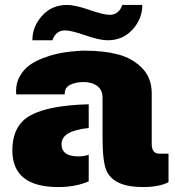

<svg xmlns="http://www.w3.org/2000/svg" viewBox="-20 -745 707 777"><path d="M475 -725H556Q556 -669 516.5 -625.5Q477 -582 416 -582Q383 -582 325.5 -602Q268 -622 243 -622Q206 -622 192 -582H111Q111 -638 150.5 -681.5Q190 -725 251 -725Q284 -725 341.5 -705Q399 -685 424 -685Q461 -685 475 -725ZM411 -54Q395 -91 395 -185V-335V-350Q395 -381 373.5 -397Q352 -413 318 -413Q287 -413 264.5 -402Q242 -391 242 -367V-363H46Q45 -368 45 -377Q45 -410 60.5 -437Q76 -464 98.5 -480.5Q121 -497 152 -509Q183 -521 209 -527Q235 -533 263.5 -536Q292 -539 303 -539.5Q314 -540 321 -540Q399 -540 457 -525Q515 -510 554.5 -470Q594 -430 594 -368V-162Q594 -123 626 -123H662V-8Q625 12 558 12Q441 12 411 -54ZM339 -227Q229 -216 229 -162Q229 -112 297 -112Q321 -112 339 -119V-11Q285 12 216 12Q30 12 30 -136Q30 -239 105 -279Q180 -319 339 -323Z"/></svg>

Font: Archicoco
Style: Regular
Weight: 400
Designer: Hector Gatti
Foundry: Hector Gatti
Version: 1.002